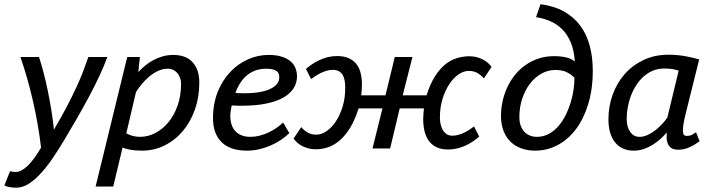

<svg xmlns="http://www.w3.org/2000/svg" viewBox="-40 -699 3345 904"><path d="M0 0ZM213.9 -88.4Q250 -149.9 275.4 -198.5Q300.8 -247.1 319.3 -287.4Q337.9 -327.6 351.1 -362.1Q364.3 -396.5 376 -430.7H465.3Q451.2 -390.6 429.2 -343.8Q407.2 -296.9 380.4 -246.3Q353.5 -195.8 323.5 -143.6Q293.5 -91.3 262.7 -40Q238.3 0.5 211.4 40.8Q184.6 81.1 156 113Q127.4 145 97.7 164.8Q67.9 184.6 37.1 184.6Q20.5 184.6 7.1 182.4Q-6.3 180.2 -19.5 174.3L7.3 106.9Q22.9 110.8 32.7 110.8Q86.4 110.8 153.3 -3.9Q147 -57.6 137.5 -112.5Q127.9 -167.5 115.5 -221.9Q103 -276.4 88.1 -328.9Q73.2 -381.3 56.2 -430.7H143.6Q154.3 -398.4 165 -357.4Q175.8 -316.4 185.1 -271.2Q194.3 -226.1 201.9 -179.2Q209.5 -132.3 213.9 -88.4Z M430.7 0ZM559.1 -430.7H618.7L611.3 -359.9Q625.5 -375 642.6 -389.4Q659.7 -403.8 680.2 -415Q700.7 -426.3 724.9 -433.3Q749 -440.4 776.9 -440.4Q800.3 -440.4 822.3 -433.8Q844.2 -427.2 861.1 -411.9Q877.9 -396.5 888.2 -371.1Q898.4 -345.7 898.4 -308.6Q898.4 -243.2 878.4 -185.3Q858.4 -127.4 822.5 -84Q786.6 -40.5 736.8 -15.1Q687 10.3 627.9 10.3Q596.2 10.3 572.5 5.9Q548.8 1.5 537.1 -4.4L493.2 179.2H410.2ZM749.5 -375.5Q725.1 -375.5 702.1 -364.3Q679.2 -353 659.9 -336.2Q640.6 -319.3 625.2 -300.3Q609.9 -281.2 600.1 -265.1L554.7 -71.3Q584 -54.7 620.1 -54.7Q656.2 -54.7 690.9 -72.5Q725.6 -90.3 752.7 -123Q779.8 -155.8 796.1 -201.7Q812.5 -247.6 812.5 -304.2Q812.5 -319.3 807.9 -332.5Q803.2 -345.7 794.9 -355.2Q786.6 -364.7 775.1 -370.1Q763.7 -375.5 749.5 -375.5Z M962.9 0ZM1322.3 -72.3Q1306.2 -56.2 1284.2 -41.3Q1262.2 -26.4 1236.3 -14.9Q1210.4 -3.4 1181.6 3.4Q1152.8 10.3 1123 10.3Q1043 10.3 1002.9 -30Q962.9 -70.3 962.9 -141.6Q962.9 -211.9 985.4 -267.1Q1007.8 -322.3 1044.7 -360.8Q1081.5 -399.4 1128.4 -419.9Q1175.3 -440.4 1224.1 -440.4Q1260.3 -440.4 1285.9 -432.4Q1311.5 -424.3 1327.6 -410.6Q1343.8 -397 1351.1 -378.4Q1358.4 -359.9 1358.4 -339.4Q1358.4 -308.1 1341.8 -282.5Q1325.2 -256.8 1292.7 -238.8Q1260.3 -220.7 1211.4 -210.9Q1162.6 -201.2 1098.1 -201.2Q1086.9 -201.2 1075.4 -201.4Q1064 -201.7 1050.8 -202.6Q1047.9 -188.5 1046.1 -175.5Q1044.4 -162.6 1044.4 -153.3Q1044.4 -131.3 1050 -113.3Q1055.7 -95.2 1067.4 -82.3Q1079.1 -69.3 1096.9 -62Q1114.7 -54.7 1139.2 -54.7Q1159.7 -54.7 1180.7 -59.8Q1201.7 -64.9 1221.9 -74.2Q1242.2 -83.5 1260.3 -95.7Q1278.3 -107.9 1293 -122.1ZM1212.9 -375.5Q1163.1 -375.5 1126 -346.9Q1088.9 -318.4 1068.4 -261.2Q1115.7 -258.3 1153.8 -261.7Q1191.9 -265.1 1218.8 -274.7Q1245.6 -284.2 1260.3 -299.6Q1274.9 -314.9 1274.9 -336.4Q1274.9 -343.8 1272.5 -350.8Q1270 -357.9 1263.4 -363.5Q1256.8 -369.1 1244.6 -372.3Q1232.4 -375.5 1212.9 -375.5Z M1760.7 -188.5H1648.4Q1631.8 -135.7 1609.6 -99.1Q1587.4 -62.5 1561.5 -39.6Q1535.6 -16.6 1506.3 -6.3Q1477.1 3.9 1446.8 3.9Q1426.3 3.9 1409.4 -1Q1392.6 -5.9 1379.6 -13.2Q1366.7 -20.5 1357.4 -29.3Q1348.1 -38.1 1342.3 -46.4L1378.4 -100.6Q1389.6 -86.4 1407.5 -75.7Q1425.3 -64.9 1449.7 -64.9Q1473.1 -64.9 1497.3 -81.3Q1521.5 -97.7 1541 -127Q1560.5 -156.2 1573 -196.5Q1585.4 -236.8 1585.4 -285.2Q1585.4 -303.7 1582.8 -319.3Q1580.1 -335 1573.5 -346.2Q1566.9 -357.4 1555.4 -363.8Q1543.9 -370.1 1526.9 -370.1Q1511.7 -370.1 1497.1 -365.7Q1482.4 -361.3 1469.2 -354.7Q1456.1 -348.1 1444.8 -340.6Q1433.6 -333 1424.8 -326.7L1400.4 -374.5Q1413.6 -385.7 1429.7 -396.7Q1445.8 -407.7 1464.4 -416.3Q1482.9 -424.8 1503.4 -429.9Q1523.9 -435.1 1546.4 -435.1Q1580.6 -435.1 1603 -424.6Q1625.5 -414.1 1639.2 -396Q1652.8 -377.9 1658.4 -353.5Q1664.1 -329.1 1664.1 -300.8Q1664.1 -288.1 1663.1 -275.4Q1662.1 -262.7 1660.6 -250H1774.9L1818.8 -430.7H1901.9L1856 -250H1968.3Q1984.9 -302.7 2007.1 -338.1Q2029.3 -373.5 2055.2 -394.8Q2081.1 -416 2110.4 -425Q2139.6 -434.1 2169.9 -434.1Q2190.4 -434.1 2207.3 -429.2Q2224.1 -424.3 2237.1 -417Q2250 -409.7 2259.3 -400.9Q2268.6 -392.1 2274.4 -383.8L2238.3 -329.6Q2227.1 -343.8 2209.2 -354.5Q2191.4 -365.2 2167 -365.2Q2143.6 -365.2 2119.4 -348.9Q2095.2 -332.5 2075.7 -303.2Q2056.2 -273.9 2043.7 -233.6Q2031.2 -193.4 2031.2 -145Q2031.2 -132.3 2033.9 -117.4Q2036.6 -102.5 2043.2 -89.8Q2049.8 -77.1 2061.3 -68.6Q2072.8 -60.1 2089.8 -60.1Q2105 -60.1 2119.6 -64.5Q2134.3 -68.8 2147.5 -75.4Q2160.6 -82 2171.9 -89.6Q2183.1 -97.2 2191.9 -103.5L2216.3 -55.7Q2203.1 -44.4 2187 -33.4Q2170.9 -22.5 2152.3 -13.9Q2133.8 -5.4 2113.3 -0.2Q2092.8 4.9 2070.3 4.9Q2036.1 4.9 2013.4 -6.8Q1990.7 -18.6 1977.3 -38.3Q1963.9 -58.1 1958.3 -83.7Q1952.6 -109.4 1952.6 -137.7Q1952.6 -150.4 1953.6 -163.1Q1954.6 -175.8 1956.1 -188.5H1841.8L1796.9 0H1713.9Z M2568.4 -434.6Q2600.1 -434.6 2626 -428.7Q2651.9 -422.9 2666.5 -408.7Q2663.1 -461.9 2647.2 -499.5Q2631.3 -537.1 2606.7 -561.5Q2582 -585.9 2550.5 -599.4Q2519 -612.8 2483.9 -618.2L2504.9 -679.2Q2568.8 -670.9 2615.5 -644.8Q2662.1 -618.7 2692.1 -578.1Q2722.2 -537.6 2736.6 -483.9Q2751 -430.2 2751 -366.7Q2751 -277.8 2729.2 -207.8Q2707.5 -137.7 2670.7 -89.4Q2633.8 -41 2584.5 -15.4Q2535.2 10.3 2479.5 10.3Q2442.9 10.3 2413.1 -1Q2383.3 -12.2 2362.3 -33.2Q2341.3 -54.2 2330.1 -84.7Q2318.8 -115.2 2318.8 -153.3Q2318.8 -189 2326.7 -223.9Q2334.5 -258.8 2349.4 -290Q2364.3 -321.3 2385.7 -347.7Q2407.2 -374 2435.1 -393.3Q2462.9 -412.6 2496.3 -423.6Q2529.8 -434.6 2568.4 -434.6ZM2574.2 -369.6Q2540.5 -369.6 2510 -352.8Q2479.5 -335.9 2456.3 -306.4Q2433.1 -276.9 2419.2 -235.8Q2405.3 -194.8 2405.3 -146.5Q2405.3 -127 2410.6 -110.4Q2416 -93.8 2426.5 -81.3Q2437 -68.8 2452.4 -61.8Q2467.8 -54.7 2487.8 -54.7Q2518.1 -54.7 2543.2 -68.1Q2568.4 -81.5 2588.1 -104Q2607.9 -126.5 2622.6 -155.5Q2637.2 -184.6 2646.7 -215.6Q2656.2 -246.6 2660.6 -277.1Q2665 -307.6 2664.6 -333Q2649.4 -348.6 2628.4 -359.1Q2607.4 -369.6 2574.2 -369.6Z M2824.7 0ZM3187 -158.2Q3180.2 -129.9 3177.5 -110.8Q3174.8 -91.8 3175.5 -80.3Q3176.3 -68.8 3180.4 -64Q3184.6 -59.1 3191.4 -59.1Q3209 -59.1 3219 -64.9Q3229 -70.8 3237.3 -76.2L3253.9 -34.2Q3232.9 -18.1 3206.8 -5.9Q3180.7 6.3 3152.3 5.9Q3139.6 5.9 3128.9 2Q3118.2 -2 3110.8 -11.2Q3103.5 -20.5 3100.3 -36.1Q3097.2 -51.8 3099.6 -75.2Q3086.9 -60.5 3070.3 -45.4Q3053.7 -30.3 3033.9 -17.8Q3014.2 -5.4 2991.5 2.4Q2968.8 10.3 2943.8 10.3Q2914.1 10.3 2891.6 -0.5Q2869.1 -11.2 2854.2 -30.8Q2839.4 -50.3 2832 -77.4Q2824.7 -104.5 2824.7 -137.2Q2824.7 -197.3 2844.2 -252.2Q2863.8 -307.1 2900.4 -349.1Q2937 -391.1 2989.5 -416.3Q3042 -441.4 3107.4 -441.4Q3145.5 -441.4 3181.6 -435.3Q3217.8 -429.2 3252 -419.4ZM2971.7 -54.7Q2990.7 -54.7 3010.3 -64Q3029.8 -73.2 3047.4 -87.2Q3064.9 -101.1 3079.3 -116.9Q3093.8 -132.8 3102.5 -146.5L3155.3 -366.2Q3127.4 -376.5 3087.9 -376.5Q3059.1 -376.5 3034.7 -366.5Q3010.3 -356.4 2990.7 -339.1Q2971.2 -321.8 2956.1 -298.3Q2940.9 -274.9 2930.9 -248.8Q2920.9 -222.7 2915.8 -194.6Q2910.6 -166.5 2910.6 -140.1Q2910.6 -101.6 2927 -78.1Q2943.4 -54.7 2971.7 -54.7Z"/></svg>

Font: PT Astra Sans
Style: Italic
Weight: 400
Italic angle: -16°
Designer: A.Korolkova, I. Chaeva
Foundry: ParaType Ltd
Version: Version 1.001; ttfautohint (v1.6)